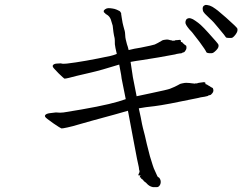

<svg xmlns="http://www.w3.org/2000/svg" viewBox="-20 -735 1040 794"><path d="M882 -621Q863 -645 848 -658Q835 -670 827.5 -678Q820 -686 819 -692Q817 -699 819 -706Q821 -711 826 -713Q831 -716 838 -714Q847 -713 858 -707Q871 -699 881 -691Q896 -679 915 -662Q960 -622 961.5 -617Q963 -612 961.5 -606Q960 -600 954 -592Q948 -584 943 -580.5Q938 -577 928 -578Q916 -578 914 -581Q914 -583 882 -621ZM805 -562Q778 -597 774 -602Q761 -615 755 -624Q749 -632 747 -639Q746 -645 749 -652Q751 -657 757 -659Q762 -661 769 -659Q777 -657 788 -649Q800 -641 810 -632Q824 -619 841 -600Q881 -556 883 -551Q885 -546 883 -540Q881 -534 874 -527Q867 -520 862 -517Q857 -514 845.5 -515Q834 -516 833 -520Q830 -528 805 -562ZM483 -410Q481 -423 481 -425Q479 -439 473 -468Q396 -444 356 -435Q315 -426 296 -421Q277 -416 265 -413Q249 -409 246 -410Q244 -411 223 -431Q215 -440 205 -450Q195 -460 199 -465.5Q203 -471 213.5 -472Q224 -473 232 -473Q239 -470 256 -472Q326 -480 438 -504Q451 -507 463 -512Q456 -541 455 -552Q455 -573 454 -577Q451 -589 449 -603Q446 -628 446 -629Q446 -630 438 -655Q433 -668 421 -675Q419 -676 417 -677Q417 -678 415 -680Q412 -683 410 -684Q405 -693 421 -700Q427 -702 436 -701Q446 -700 454 -698Q464 -695 471 -691Q477 -689 480 -682Q482 -680 481 -677Q481 -674 482 -671Q483 -667 483 -664Q483 -662 484 -658Q487 -638 490 -628Q492 -619 494 -613Q496 -608 497 -600Q498 -594 498 -587Q498 -581 500 -572Q503 -561 505 -552Q509 -541 511 -532Q511 -530 512 -528Q535 -534 562 -538Q612 -548 620 -551Q627 -554 634 -558Q636 -559 638 -560.5Q640 -562 643 -563Q647 -565 651 -568Q655 -570 665 -571Q671 -572 676 -571Q681 -570 684 -569L690 -568Q693 -567 694 -566.5Q695 -566 698 -567H703Q704 -567 706 -569H711L722 -570Q725 -571 725 -570L726 -569H727L728 -567V-563Q728 -560 731 -561Q734 -562 735 -558Q736 -556 741 -553Q742 -551 744 -550Q746 -548 748.5 -547Q751 -546 751 -540Q752 -533 747 -526Q743 -519 740 -519L738 -518Q735 -518 733 -516Q731 -514 723 -514Q717 -513 711 -512Q706 -511 704 -510Q636 -497 570 -487Q541 -483 520 -479Q528 -427 528 -426Q528 -422 534 -393L545 -337Q566 -342 606 -350Q673 -364 683 -368Q693 -372 702 -376Q705 -377 708 -379Q710 -380 714 -382Q720 -385 725 -388Q731 -390 743 -392Q751 -393 758 -392Q765 -392 769 -391L778 -390Q782 -390 783 -389Q784 -389 788 -390H795Q798 -392 800 -392L806 -393L821 -395Q825 -396 825 -395L827 -394H829V-392L830 -388Q830 -386 834 -386Q836 -386 839 -383Q842 -382 848 -378Q850 -376 852 -375Q855 -373 858 -372Q861 -371 862 -365Q864 -357 858 -349.5Q852 -342 849 -342L845 -341Q842 -341 839 -338Q837 -337 826 -335Q818 -334 810 -332.5Q802 -331 800 -330Q662 -301 619 -296Q580 -292 554 -287L562 -250Q568 -217 571 -206Q577 -185 579 -175Q581 -164 587 -140Q598 -99 600 -89Q615 -40 616 -39Q629 -10 630 -8Q632 -3 635 -2Q638 -1 639 1Q642 4 644 11Q646 21 642 29Q637 39 628 39Q614 39 613 39Q604 37 599 34Q594 31 592 29Q590 27 586 23Q584 20 580 18Q576 15 574 13Q573 9 565 4Q562 2 563 2Q565 -1 561 -1Q559 -1 558 -2Q558 -3 559 -6Q560 -10 562 -11Q547 -5 555 -19Q558 -24 557 -28Q555 -33 555 -36Q555 -39 554 -44Q550 -58 532 -155Q522 -211 511 -267L509 -277Q476 -267 361 -236Q333 -228 301 -219Q282 -213 259 -208Q236 -203 234 -204Q230 -205 202 -224Q190 -233 176 -243Q162 -253 167 -259Q171 -265 186 -267Q206 -270 211 -270Q230 -268 243 -270Q402 -295 469 -315Q488 -321 500 -325Z"/></svg>

Font: ToneOZ-Pinyin-Tsuipita-TC
Style: Regular
Weight: 400
Designer: ÂÆ£ÂøóÂáåJeffrey Xuan(jeffreyx@gmail.com, ToneOZ.com) ÈòøÂù§(cjkFonts)
Foundry: ToneOZ
Version: Version 0.24071